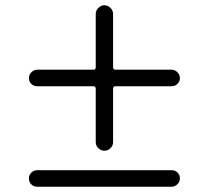

<svg xmlns="http://www.w3.org/2000/svg" viewBox="-20 -670 794 730"><path d="M122 40Q108 40 99 31Q90 22 90 8Q90 -5 99.5 -14Q109 -23 122 -23H632Q646 -23 655 -14Q664 -5 664 8Q664 21 654.5 30.5Q645 40 632 40ZM122 -342Q108 -342 99 -351Q90 -360 90 -373Q90 -386 99.5 -395.5Q109 -405 122 -405H335Q344 -405 344 -414V-617Q344 -630 354 -640Q364 -650 377 -650Q390 -650 400 -640Q410 -630 410 -617V-414Q410 -405 419 -405H632Q645 -405 654.5 -395.5Q664 -386 664 -373Q664 -360 654.5 -351Q645 -342 632 -342H419Q410 -342 410 -333V-130Q410 -116 400 -106.5Q390 -97 377 -97Q364 -97 354 -106.5Q344 -116 344 -130V-333Q344 -342 335 -342Z"/></svg>

Font: Rounded Mplus 1c
Style: Regular
Weight: 400
Version: Version 1.059.20150529